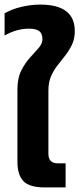

<svg xmlns="http://www.w3.org/2000/svg" viewBox="-33 -817 353 837"><path d="M161 0Q96 0 69.5 -27Q43 -54 43 -112V-428Q43 -476 59.5 -509Q76 -542 97.5 -565.5Q119 -589 135.5 -608Q152 -627 152 -646Q152 -671 138 -681.5Q124 -692 93 -692Q39 -692 -13 -662V-759Q18 -777 60 -787Q102 -797 142 -797Q293 -797 293 -682Q293 -649 281.5 -624Q270 -599 253 -577Q236 -555 218.5 -533Q201 -511 189.5 -484.5Q178 -458 178 -423V-147Q178 -105 219 -105H253V0Z"/></svg>

Font: Kanit Medium
Style: Regular
Weight: 500
Designer: Katatrad Team
Foundry: CadsonDemak
Version: Version 2.000; ttfautohint (v1.8.3)